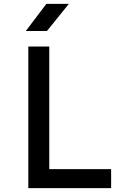

<svg xmlns="http://www.w3.org/2000/svg" viewBox="-20 -970 640 990"><path d="M126 0V-730H234V-98H553V0ZM113 -810 219 -950H335L222 -810Z"/></svg>

Font: JetBrains Mono NL SemiBold
Style: Regular
Weight: 600
Designer: Philipp Nurullin, Konstantin Bulenkov
Foundry: JetBrains
Version: Version 2.304; ttfautohint (v1.8.4.7-5d5b)